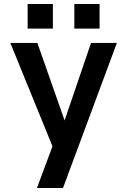

<svg xmlns="http://www.w3.org/2000/svg" viewBox="-20 -766 640 966"><path d="M166 180 244 -30 32 -550H168L305 -160L438 -550H568L297 180ZM119 -746H246V-622H119ZM354 -746H481V-622H354Z"/></svg>

Font: Tiny
Style: Bold
Weight: 700
Monospace: yes
Designer: Philipp Nurullin, Konstantin Bulenkov
Foundry: JetBrains
Version: Version 2.251; ttfautohint (v1.8.4.7-5d5b)